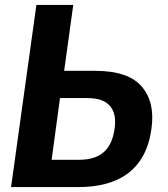

<svg xmlns="http://www.w3.org/2000/svg" viewBox="-20 -761 682 781"><path d="M25 0H298C461 0 573 -68 596 -237C606 -308 594 -364 558 -407C522 -451 459 -473 364 -473H241L278 -741H128ZM335 -362C380 -362 410 -351 428 -329C446 -308 452 -277 446 -237C434 -151 388 -111 301 -111H190L224 -362Z"/></svg>

Font: Cheyenne Sans
Style: Bold Italic
Weight: 700
Italic angle: -8.13011°
Designer: The Public Sans project authors (U.S. Web Design System), Libre Franklin designed by Pablo Impallari and Rodrigo Fuenzal
Foundry: The Cheyenne Sans Project Authors
Version: Version 2.007